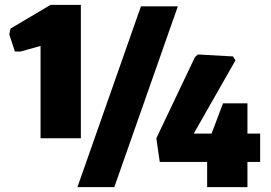

<svg xmlns="http://www.w3.org/2000/svg" viewBox="-20 -766 1110 786"><path d="M828 -103H634L620 -200L778 -532L790 -543L934 -535L944 -519L773 -219H846L893 -343H993V-219H1045V-103H993V0H828ZM557 -740H708L448 0H297ZM146 -578 64 -555H41L18 -625L23 -649L187 -746H311V-200H146Z"/></svg>

Font: Encode Sans Compressed
Style: Black
Weight: 900
Designer: Pablo Impallari, Andres Torresi
Foundry: Pablo Impallari, Andres Torresi
Version: Version 1.000; ttfautohint (v1.00) -l 8 -r 50 -G 200 -x 14 -